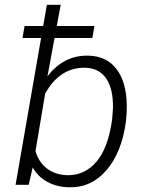

<svg xmlns="http://www.w3.org/2000/svg" viewBox="-20 -770 605 800"><path d="M44.9 0ZM504.4 -261.7Q487.3 -135.7 424.1 -61.5Q360.8 12.7 267.6 10.3Q215.8 9.3 176.5 -12.7Q137.2 -34.7 116.2 -72.3L99.6 0H44.9L175.3 -750H232.9L177.7 -451.7Q245.6 -541 349.1 -538.1Q424.8 -536.1 465.8 -481.9Q506.8 -427.7 508.3 -332Q508.8 -300.8 505.4 -272ZM447.3 -272.9 450.7 -319.3Q452.1 -398.9 422.9 -442.4Q393.6 -485.8 335.4 -487.8Q228.5 -489.7 168 -379.4L127.9 -140.1Q142.1 -92.8 176.5 -67.1Q210.9 -41.5 260.3 -40Q333 -38.6 382.1 -96.4Q431.2 -154.3 447.3 -272.9ZM364.7 -611.8H73.7L82.5 -661.6H373.5Z"/></svg>

Font: Roboto Light
Style: Italic
Weight: 300
Italic angle: -12°
Designer: Google
Version: Version 2.134; 2016; ttfautohint (v1.6)